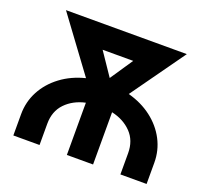

<svg xmlns="http://www.w3.org/2000/svg" viewBox="-124 -872 1098 1022"><g transform="rotate(20 425.5 -361.5)"><path d="M351.1 0V-295.9Q282.2 -280.8 239.3 -236.1Q196.3 -191.4 196.3 -120.1V0H47.9V-120.1Q47.9 -190.9 80.1 -251.5Q112.3 -312 170.7 -355.7Q229 -399.4 307.1 -418.9L83 -722.7H767.6L549.8 -417.5Q626 -397 682.9 -353.5Q739.7 -310.1 771.2 -250Q802.7 -189.9 802.7 -120.1V0H654.3V-120.1Q654.3 -191.4 611.1 -236.1Q567.9 -280.8 499.5 -295.9V0ZM425.3 -462.9 511.7 -591.3H338.4Z"/></g></svg>

Font: Giphurs
Style: Bold
Weight: 700
Version: Version 0.920; ttfautohint (v1.8.4.7-5d5b)